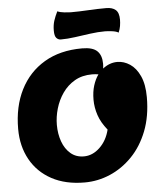

<svg xmlns="http://www.w3.org/2000/svg" viewBox="-62 -998 899 1076"><g transform="rotate(-5 387.0 -459.5)"><path d="M371 25Q263 25 185.5 -17Q108 -59 66.5 -134Q25 -209 25 -306Q25 -432 72.5 -526Q120 -620 208.5 -672.5Q297 -725 421 -725Q481 -725 506 -700.5Q531 -676 531 -629Q531 -622 530.5 -616Q530 -610 529 -602Q567 -632 611 -632Q648 -632 682 -609.5Q716 -587 737.5 -540Q759 -493 759 -421Q759 -314 726.5 -231Q694 -148 638.5 -91Q583 -34 514 -4.5Q445 25 371 25ZM379 -121Q428 -121 468.5 -159.5Q509 -198 524 -259Q489 -302 474.5 -345.5Q460 -389 460 -432Q460 -477 471 -512Q482 -547 500 -572Q482 -575 464 -575Q408 -575 366.5 -551Q325 -527 297.5 -487.5Q270 -448 256.5 -401.5Q243 -355 243 -310Q243 -259 258.5 -216Q274 -173 304.5 -147Q335 -121 379 -121ZM307 -785Q293 -785 282.5 -796Q272 -807 272 -838Q272 -869 280 -893.5Q288 -918 301 -944Q316 -937 340 -934.5Q364 -932 375 -932Q423 -932 473.5 -935Q524 -938 576 -938Q610 -938 628.5 -922Q647 -906 647 -867Q647 -850 644 -831.5Q641 -813 633 -795Q621 -803 596.5 -806Q572 -809 557 -809Q518 -809 474 -803Q430 -797 387.5 -791Q345 -785 307 -785Z"/></g></svg>

Font: Lemon
Style: Regular
Weight: 400
Designer: Eduardo Rodriguez Tunni
Foundry: Eduardo Rodriguez Tunni
Version: Version 1.003; ttfautohint (v1.8.4.7-5d5b);gftools[0.9.24]